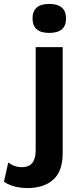

<svg xmlns="http://www.w3.org/2000/svg" viewBox="-109 -739 411 974"><path d="M56 -645Q56 -719 141 -719Q226 -719 226 -645Q226 -572 141 -572Q56 -572 56 -645ZM209 -500V37Q209 130 161 172.5Q113 215 31 215Q-41 215 -89 183L-67 85Q-37 109 3 109Q72 109 72 24V-500Z"/></svg>

Font: Elaine Sans SemiBold
Style: Regular
Weight: 600
Designer: Wei Huang
Foundry: Wei Huang
Version: Version 2.001;December 24, 2019;FontCreator 12.0.0.2547 64-b